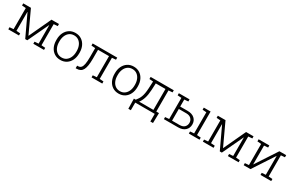

<svg xmlns="http://www.w3.org/2000/svg" viewBox="165 -1885 5133 3387"><g transform="rotate(30 2732.0 -191.5)"><path d="M47.4 0V-42.5L127 -48.8V-479L47.4 -485.4V-528.3H127H203.6L411.1 -81.5L413.6 -79.6L622.6 -528.3H695.3H774.9V-485.4L695.3 -479V-48.8L774.9 -42.5V0H557.1V-42.5L636.7 -48.8V-422.9L633.8 -423.8L434.1 0H392.1L188.5 -433.6L185.5 -433.1V-48.8L265.1 -42.5V0Z M1110.4 10.3Q1039.1 10.3 986.6 -23.7Q934.1 -57.6 905 -117.9Q876 -178.2 876 -255.9V-272Q876 -349.6 905 -409.7Q934.1 -469.7 986.6 -503.9Q1039.1 -538.1 1109.4 -538.1Q1180.2 -538.1 1232.7 -503.9Q1285.2 -469.7 1314.2 -409.9Q1343.3 -350.1 1343.3 -272V-255.9Q1343.3 -177.7 1314.2 -117.7Q1285.2 -57.6 1232.7 -23.7Q1180.2 10.3 1110.4 10.3ZM1110.4 -38.6Q1164.6 -38.6 1203.6 -67.4Q1242.7 -96.2 1263.7 -145.5Q1284.7 -194.8 1284.7 -255.9V-272Q1284.7 -332.5 1263.7 -381.8Q1242.7 -431.2 1203.4 -460Q1164.1 -488.8 1109.4 -488.8Q1054.7 -488.8 1015.4 -460Q976.1 -431.2 955.3 -381.8Q934.6 -332.5 934.6 -272V-255.9Q934.6 -194.3 955.3 -145.3Q976.1 -96.2 1015.4 -67.4Q1054.7 -38.6 1110.4 -38.6Z M1419.4 0 1419.9 -51.8 1438.5 -52.2Q1474.6 -52.2 1497.1 -75.2Q1519.5 -98.1 1530 -151.6Q1540.5 -205.1 1540.5 -294.9V-479L1460.9 -485.4V-528.3H1881.8H1961.4V-485.4L1881.8 -479V-48.8L1961.4 -42.5V0H1743.2V-42.5L1822.8 -48.8V-478.5H1599.1V-294.9Q1599.1 -139.2 1563 -69.6Q1526.9 0 1440.4 0Z M2297.4 10.3Q2226.1 10.3 2173.6 -23.7Q2121.1 -57.6 2092 -117.9Q2063 -178.2 2063 -255.9V-272Q2063 -349.6 2092 -409.7Q2121.1 -469.7 2173.6 -503.9Q2226.1 -538.1 2296.4 -538.1Q2367.2 -538.1 2419.7 -503.9Q2472.2 -469.7 2501.2 -409.9Q2530.3 -350.1 2530.3 -272V-255.9Q2530.3 -177.7 2501.2 -117.7Q2472.2 -57.6 2419.7 -23.7Q2367.2 10.3 2297.4 10.3ZM2297.4 -38.6Q2351.6 -38.6 2390.6 -67.4Q2429.7 -96.2 2450.7 -145.5Q2471.7 -194.8 2471.7 -255.9V-272Q2471.7 -332.5 2450.7 -381.8Q2429.7 -431.2 2390.4 -460Q2351.1 -488.8 2296.4 -488.8Q2241.7 -488.8 2202.4 -460Q2163.1 -431.2 2142.3 -381.8Q2121.6 -332.5 2121.6 -272V-255.9Q2121.6 -194.3 2142.3 -145.3Q2163.1 -96.2 2202.4 -67.4Q2241.7 -38.6 2297.4 -38.6Z M2582 155.3 2577.6 -48.8H2615.7Q2637.2 -76.2 2653.8 -102.3Q2670.4 -128.4 2682.4 -160.2Q2694.3 -191.9 2701.9 -234.9Q2709.5 -277.8 2712.9 -337.9L2719.7 -479.5L2642.1 -485.4V-528.3H3033.7H3113.3V-485.4L3033.7 -479V-48.8H3088.9L3084.5 155.3H3030.3V0H2633.3V155.3ZM2684.6 -48.8H2975.1V-474.6H2777.8L2771.5 -337.9Q2765.6 -233.9 2742.9 -164.1Q2720.2 -94.2 2684.6 -48.8Z M3355 -48.8H3505.9Q3573.7 -48.8 3607.2 -82.8Q3640.6 -116.7 3640.6 -168Q3640.6 -217.3 3606.9 -252.2Q3573.2 -287.1 3505.9 -287.1H3355ZM3725.1 0V-42.5L3804.7 -48.8V-479L3725.1 -485.4V-528.3H3863.3V-48.8L3942.9 -42.5V0ZM3505.9 -335.9Q3597.2 -335.9 3648.2 -289.6Q3699.2 -243.2 3699.2 -168.9Q3699.2 -94.2 3648.2 -47.1Q3597.2 0 3505.9 0H3216.8V-42.5L3296.4 -48.8V-479L3216.8 -485.4V-528.3H3434.6V-485.4L3355 -479V-335.9Z M4010.7 0V-42.5L4090.3 -48.8V-479L4010.7 -485.4V-528.3H4090.3H4167L4374.5 -81.5L4377 -79.6L4585.9 -528.3H4658.7H4738.3V-485.4L4658.7 -479V-48.8L4738.3 -42.5V0H4520.5V-42.5L4600.1 -48.8V-422.9L4597.2 -423.8L4397.5 0H4355.5L4151.9 -433.6L4148.9 -433.1V-48.8L4228.5 -42.5V0Z M4841.8 0V-42.5L4921.4 -48.8V-479L4841.8 -485.4V-528.3H4980H5059.6V-485.4L4980 -479V-99.1L4982.9 -98.1L5264.6 -528.3H5323.2H5402.8V-485.4L5323.2 -479V-48.8L5402.8 -42.5V0H5185.1V-42.5L5264.6 -48.8V-429.2L5261.7 -430.2L4980 0Z"/></g></svg>

Font: Roboto Slab LO Light
Style: Regular
Weight: 300
Designer: Google
Version: Version 2.000